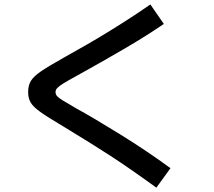

<svg xmlns="http://www.w3.org/2000/svg" viewBox="-20 -783 978 876"><path d="M270.5 -205.1Q195.8 -249.5 164.1 -272.2Q132.3 -294.9 120.4 -314.5Q108.4 -334 108.4 -363.3Q108.4 -394 121.3 -414.6Q134.3 -435.1 167.7 -458Q201.2 -481 275.4 -522.5Q490.7 -641.1 666 -762.7L727.5 -673.8Q649.4 -620.6 561 -568.6Q472.7 -516.6 371.1 -460L335.9 -440.4Q290.5 -415.5 270.5 -403.3Q250.5 -391.1 241.9 -382.1Q233.4 -373 233.4 -363.3Q233.4 -353 239.5 -345.5Q245.6 -337.9 262.9 -326.9Q280.3 -315.9 325.2 -290Q402.8 -247.6 527.1 -170.7Q651.4 -93.8 757.8 -15.6L693.4 73.2Q570.8 -15.6 483.2 -72.5Q395.5 -129.4 270.5 -205.1Z"/></svg>

Font: Pretendard SemiBold
Style: Regular
Weight: 600
Designer: Base glyphs from Inter by Rasmus Andersson; Hangeul glyphs from Noto Sans CJK(Source Han Sans) by Jang Soo-young and Kan
Foundry: Kil Hyung-jin
Version: Version 1.309